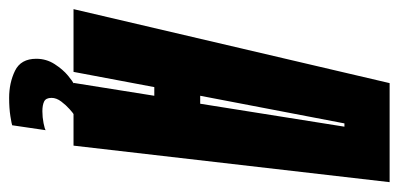

<svg xmlns="http://www.w3.org/2000/svg" viewBox="-285 -474 852 410"><g transform="rotate(90 141.0 -269.0)"><path d="M-44.5 0 113.5 -675H325L247 0H113L140.5 -172.5H122L89.5 0ZM140.5 -270.5H157.5L206.5 -578.5H199.5ZM145 137.5Q113 137.5 87.2 125Q61.5 112.5 61.5 79.5Q61.5 58 73 40.2Q84.5 22.5 97.5 11.8Q110.5 1 114.5 0H179.5Q177.5 1 169 8.5Q160.5 16 152.8 26.2Q145 36.5 145 47Q145 59 152.8 62.8Q160.5 66.5 173.5 66.5Q186.5 66.5 199 64Q211.5 61.5 214 59.5L203.5 131Q201.5 132 184.2 134.8Q167 137.5 145 137.5Z"/></g></svg>

Font: Anybody UltraCondensed Regular
Style: Bold Italic
Weight: 700
Width: 1
Italic angle: -10°
Designer: Tyler Finck
Foundry: Etcetera Type Company
Version: Version 1.010; ttfautohint (v1.8.3) -l 8 -r 50 -G 200 -x 14 